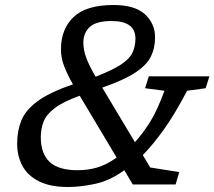

<svg xmlns="http://www.w3.org/2000/svg" viewBox="-20 -737 856 767"><path d="M510.5 0 476.5 -57Q419.5 -15.5 361.2 -2.8Q303 10 252 10Q180.5 10 135.5 -12.8Q90.5 -35.5 69.5 -74.5Q48.5 -113.5 48.5 -163Q48.5 -214 65.2 -255.5Q82 -297 129.8 -332.5Q177.5 -368 271.5 -400Q248 -441.5 235.8 -473.8Q223.5 -506 223.5 -540Q223.5 -620.5 273.8 -668.8Q324 -717 433.5 -717Q519 -717 559.2 -679.8Q599.5 -642.5 599.5 -587.5Q599.5 -545.5 583 -511.5Q566.5 -477.5 520.8 -447.2Q475 -417 388.5 -387L519 -169Q549.5 -202.5 578.5 -248.2Q607.5 -294 637 -374.5L559.5 -384.5L574.5 -432H816.5L801.5 -384.5L727.5 -374.5Q678 -280.5 635.2 -220.5Q592.5 -160.5 550.5 -117.5L580 -68L696 -49.5L681.5 0ZM313 -567Q313 -536.5 325.2 -504.2Q337.5 -472 362 -430.5Q427.5 -456 461.8 -478.2Q496 -500.5 508.5 -525.2Q521 -550 521 -583Q521 -653 426 -653Q364 -653 338.5 -629.2Q313 -605.5 313 -567ZM143 -188.5Q143 -123.5 178.2 -90.2Q213.5 -57 290 -57Q330 -57 367 -67.5Q404 -78 446 -107.5L298.5 -354.5Q232 -330.5 198.8 -305.2Q165.5 -280 154.2 -251.2Q143 -222.5 143 -188.5Z"/></svg>

Font: Newsreader 6pt
Style: Italic
Weight: 400
Italic angle: -17°
Designer: Hugues Gentile
Foundry: Production Type
Version: Version 1.003; ttfautohint (v1.8.3)